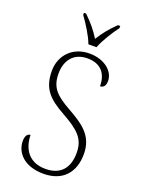

<svg xmlns="http://www.w3.org/2000/svg" viewBox="-173 -1007 807 1094"><g transform="rotate(20 231.0 -460.5)"><path d="M224 -771H273C290 -816 330 -880 359 -918V-931H345C302 -889 277 -858 249 -813C221 -858 195 -889 152 -931H139V-918C167 -880 208 -816 224 -771ZM235 10C351 10 414 -62 414 -174C414 -287 339 -334 249 -385C162 -434 121 -470 121 -556C121 -635 163 -694 248 -694C327 -694 368 -647 368 -569C388 -569 401 -583 401 -613C401 -670 342 -724 249 -724C147 -724 80 -652 80 -558C80 -450 129 -403 226 -349C331 -290 373 -251 373 -166C373 -75 328 -20 236 -20C141 -20 93 -82 91 -173C70 -173 61 -151 61 -126C61 -58 115 10 235 10Z"/></g></svg>

Font: Noto Serif Bengali SemiCondensed ExtraLight
Style: Regular
Weight: 200
Width: 4
Designer: Juan Bruce, Universal Thirst, Indian Type Foundry and the Monotype Design Team.
Foundry: Monotype Imaging Inc.
Version: Version 2.003